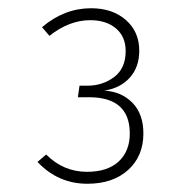

<svg xmlns="http://www.w3.org/2000/svg" viewBox="-20 -762 440 466"><path d="M201 -742Q253 -742 285.5 -713.5Q318 -685 318 -639Q318 -599 295 -573.5Q272 -548 233 -542Q274 -540 301 -513Q328 -486 328 -438Q328 -383 291 -349.5Q254 -316 192 -316Q121 -316 71 -369L92 -387Q134 -345 191 -345Q241 -345 268 -370Q295 -395 295 -438Q295 -526 196 -526H169L173 -554H192Q229 -554 257 -575Q285 -596 285 -638Q285 -673 261.5 -693Q238 -713 199 -713Q148 -713 100 -675L82 -696Q136 -742 201 -742Z"/></svg>

Font: FiraSans
Style: Regular
Weight: 200
Designer: Carrois Corporate & Edenspiekermann AG
Foundry: Carrois Corporate GbR & Edenspiekermann AG
Version: Version 3.106;PS 003.106;hotconv 1.0.70;makeotf.lib2.5.58329